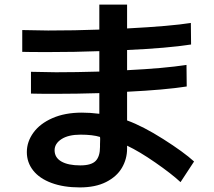

<svg xmlns="http://www.w3.org/2000/svg" viewBox="-20 -793 934 837"><path d="M534 -158V-145Q534 -100 511.5 -61.5Q489 -23 442.5 0.5Q396 24 328 24Q257 24 204.5 4.5Q152 -15 124.5 -50Q97 -85 97 -130Q97 -175 125.5 -214.5Q154 -254 208.5 -278Q263 -302 337 -302Q373 -302 413 -297V-387Q313 -384 224 -384Q141 -384 115 -385V-480L224 -478Q313 -478 413 -481V-570Q306 -566 190 -566Q103 -566 77 -567V-662L190 -660Q306 -660 413 -664V-773H534V-669Q725 -679 812 -693L813 -599Q710 -583 534 -575V-487Q696 -495 793 -510L794 -416Q698 -401 534 -393V-268Q603 -243 692 -186.5Q781 -130 826 -89L767 1Q727 -36 657 -84.5Q587 -133 534 -158ZM416 -196Q384 -206 331 -206Q278 -206 248 -186.5Q218 -167 218 -138Q218 -106 247.5 -89Q277 -72 330 -72Q378 -72 397 -91.5Q416 -111 416 -153V-164Q416 -172 416.5 -180.5Q417 -189 416 -196Z"/></svg>

Font: 카카오 큰글씨 ExtraBold
Style: Regular
Weight: 800
Designer: Park Young-rak; Lee Sang-min; Kim Jung-jin; Min Bon; Park Min-gyu;
Foundry: Kakao Corporation
Version: Version 2.003